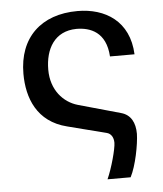

<svg xmlns="http://www.w3.org/2000/svg" viewBox="-52 -558 682 803"><g transform="rotate(-5 289.5 -156.0)"><path d="M303 -512C150 -512 55 -422 55 -270C55 -169 93 -66 218 -35L382 7C397 11 409 26 409 50C409 75 387 156 367 200H464C488 154 505 65 506 21C506 -26 488 -60 448 -71L270 -121C211 -138 160 -192 160 -278C160 -365 200 -437 292 -438C350 -438 416 -414 422 -311H525C519 -451 419 -512 303 -512Z"/></g></svg>

Font: Perun Medium
Style: Regular
Weight: 500
Foundry: Copyright (c) Stefan Peev, Context Ltd, 2016
Version: Version 1.089